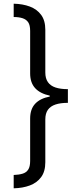

<svg xmlns="http://www.w3.org/2000/svg" viewBox="-20 -852 416 1038"><path d="M347 -296Q307 -296 280 -287Q253 -278 239 -258.5Q225 -239 225 -206V25Q225 75 202.5 105.5Q180 136 141.5 150.5Q103 165 54 166V94Q82 93 102 87Q122 81 132.5 65Q143 49 143 18V-211Q143 -262 170 -291Q197 -320 249 -330V-335Q197 -346 170 -375.5Q143 -405 143 -455V-685Q143 -716 132.5 -731.5Q122 -747 102 -753.5Q82 -760 54 -760V-832Q103 -831 141.5 -816.5Q180 -802 202.5 -771.5Q225 -741 225 -691V-460Q225 -428 239 -408Q253 -388 280 -379Q307 -370 347 -370Z"/></svg>

Font: lhindi15
Style: Regular
Weight: 400
Designer: Jelle Bosma - Monotype Design Team
Foundry: Monotype Imaging Inc.
Version: Version 2.006